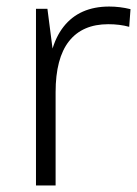

<svg xmlns="http://www.w3.org/2000/svg" viewBox="-20 -567 419 587"><path d="M90 -540H125L150 -346V0H90ZM126 -305Q126 -424 174.5 -485.5Q223 -547 314 -547Q330 -547 346.5 -545Q363 -543 379 -539L375 -485Q346 -493 311 -493Q232 -493 191 -441Q150 -389 150 -285Z"/></svg>

Font: Pathway Extreme 8pt Thin
Style: Regular
Weight: 100
Designer: Eduardo Rodriguez Tunni
Foundry: Eduardo Rodriguez Tunni
Version: Version 1.000